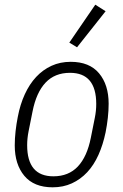

<svg xmlns="http://www.w3.org/2000/svg" viewBox="-20 -788 527 820"><path d="M205 12Q125 12 84 -37Q43 -86 43 -167Q43 -196 46.5 -227.5Q50 -259 56 -289Q66 -342 86 -385.5Q106 -429 134.5 -459.5Q163 -490 200 -507Q237 -524 282 -524Q362 -524 403 -475Q444 -426 444 -345Q444 -316 440.5 -284.5Q437 -253 431 -223Q420 -170 400.5 -126.5Q381 -83 352.5 -52.5Q324 -22 287 -5Q250 12 205 12ZM208 -35Q273 -35 312.5 -77Q352 -119 368 -200L385 -285Q391 -315 391 -344Q391 -477 279 -477Q214 -477 174.5 -435Q135 -393 119 -312L102 -227Q96 -197 96 -168Q96 -35 208 -35ZM309 -586 276 -606 387 -768 431 -740Z"/></svg>

Font: IBM Plex Sans Cond Light
Style: Italic
Weight: 300
Width: 3
Italic angle: -11°
Designer: Mike Abbink, Paul van der Laan, Pieter van Rosmalen
Foundry: Bold Monday
Version: Version 1.3